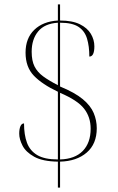

<svg xmlns="http://www.w3.org/2000/svg" viewBox="-20 -780 541 879"><path d="M245 -40Q175 -41 136.5 -62.5Q98 -84 83 -113.5Q68 -143 68 -168Q68 -189 73.5 -202Q79 -215 90 -215Q90 -163 103.5 -126.5Q117 -90 150.5 -70Q184 -50 245 -50V-360Q173 -394 135 -433.5Q97 -473 97 -539Q97 -605 137 -643.5Q177 -682 245 -686V-760H255V-686Q311 -686 345.5 -669Q380 -652 396 -625Q412 -598 412 -568Q412 -521 389 -521Q389 -568 378.5 -603Q368 -638 339.5 -657Q311 -676 255 -676V-384Q323 -356 359 -326Q395 -296 409 -262.5Q423 -229 423 -193Q423 -121 377 -81.5Q331 -42 255 -40V79H245ZM245 -676Q184 -672 154.5 -636Q125 -600 125 -543Q125 -502 138 -476Q151 -450 177.5 -430.5Q204 -411 245 -390ZM255 -50Q323 -52 359 -89Q395 -126 395 -191Q395 -244 365 -282.5Q335 -321 255 -355Z"/></svg>

Font: Noto Serif Display SemiCondensed Thin
Style: Regular
Weight: 100
Width: 4
Designer: Monotype Design Team
Foundry: Monotype Imaging Inc.
Version: Version 2.009